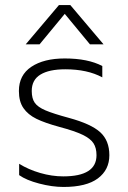

<svg xmlns="http://www.w3.org/2000/svg" viewBox="-20 -727 509 762"><path d="M214 -707H259L391 -551H337L237 -672L137 -551H82ZM56 -32V-77Q93 -54 139.5 -40.5Q186 -27 231 -27Q363 -27 363 -111Q363 -140 351 -158.5Q339 -177 308 -192Q277 -207 217 -223Q158 -239 124.5 -255.5Q91 -272 73 -298Q55 -324 55 -366Q55 -429 104.5 -462Q154 -495 237 -495Q329 -495 386 -465V-420Q327 -452 239 -452Q175 -452 140.5 -431Q106 -410 106 -366Q106 -336 118 -319Q130 -302 160.5 -289Q191 -276 254 -259Q342 -235 378 -202Q414 -169 414 -111Q414 -53 368.5 -19Q323 15 232 15Q187 15 135.5 1.5Q84 -12 56 -32Z"/></svg>

Font: Prompt ExtraLight
Style: Regular
Weight: 275
Designer: Katatrad Team
Foundry: CadsonDemak
Version: Version 1.001